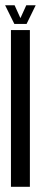

<svg xmlns="http://www.w3.org/2000/svg" viewBox="-29 -715 157 735"><path d="M12.9 0V-600H85.4V0ZM25.9 -623.5 -9.4 -694.8H26.9L49.2 -645.6L71.6 -694.8H107.6L72.8 -623.5Z"/></svg>

Font: Anybody UltraCondensed Thin
Style: Regular
Weight: 100
Width: 1
Designer: Tyler Finck
Foundry: Etcetera Type Company
Version: Version 1.110